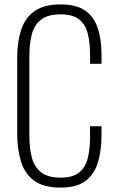

<svg xmlns="http://www.w3.org/2000/svg" viewBox="-20 -839 529 870"><path d="M255 11Q175 11 132.5 -22Q90 -55 74 -110.5Q58 -166 58 -233V-577Q58 -647 75 -701.5Q92 -756 135 -787.5Q178 -819 255 -819Q326 -819 366 -791Q406 -763 423 -711.5Q440 -660 440 -591V-550H388V-591Q388 -649 377 -689.5Q366 -730 337 -752Q308 -774 255 -774Q197 -774 166 -750Q135 -726 124 -683Q113 -640 113 -583V-225Q113 -165 125 -122.5Q137 -80 168 -57Q199 -34 255 -34Q309 -34 338 -57Q367 -80 377.5 -121.5Q388 -163 388 -218V-267H440V-227Q440 -158 424 -104Q408 -50 368 -19.5Q328 11 255 11Z"/></svg>

Font: Oswald ExtraLight
Style: Regular
Weight: 250
Designer: Vernon Adams
Foundry: Vernon Adams
Version: Version 4.103;gftools[0.9.33.dev8+g029e19f]